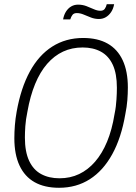

<svg xmlns="http://www.w3.org/2000/svg" viewBox="-20 -878 646 910"><path d="M260 12Q191 12 144 -14.5Q97 -41 72.5 -93.5Q48 -146 48 -223Q48 -252 50.5 -284Q53 -316 59 -349Q79 -461 121.5 -539Q164 -617 228 -657.5Q292 -698 374 -698Q443 -698 490 -671.5Q537 -645 561.5 -592.5Q586 -540 586 -463Q586 -434 583.5 -402.5Q581 -371 574 -337Q555 -225 512 -147Q469 -69 405.5 -28.5Q342 12 260 12ZM262 -33Q313 -33 355 -53Q397 -73 430.5 -111.5Q464 -150 487.5 -206.5Q511 -263 523 -338Q527 -357 529 -374Q531 -391 532 -406.5Q533 -422 533.5 -435.5Q534 -449 534 -462Q534 -529 514.5 -571Q495 -613 458.5 -633Q422 -653 372 -653Q321 -653 279 -633.5Q237 -614 203.5 -575.5Q170 -537 146.5 -480Q123 -423 110 -349Q106 -330 103.5 -312.5Q101 -295 100 -280Q99 -265 98.5 -252Q98 -239 98 -226Q98 -159 118 -116Q138 -73 175 -53Q212 -33 262 -33ZM279 -786Q283 -808 293 -823.5Q303 -839 317.5 -847.5Q332 -856 350 -856Q371 -856 389.5 -849Q408 -842 424.5 -834.5Q441 -827 456 -827Q470 -827 476.5 -836Q483 -845 486 -858H521Q517 -836 506.5 -820.5Q496 -805 481.5 -796.5Q467 -788 449 -788Q429 -788 411 -795Q393 -802 376.5 -809Q360 -816 344 -816Q330 -816 323.5 -807.5Q317 -799 313 -786Z"/></svg>

Font: Archivo Condensed Thin
Style: Italic
Weight: 250
Width: 3
Italic angle: -10°
Designer: Hector Gatti
Foundry: Omnibus-Type
Version: Version 2.001